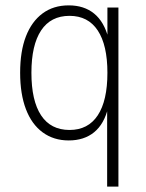

<svg xmlns="http://www.w3.org/2000/svg" viewBox="-20 -515 542 715"><path d="M379 180V-115H383Q368 -53 330.5 -22.5Q293 8 236 8Q180 8 139 -22Q98 -52 76.5 -108.5Q55 -165 55 -244Q55 -324 76.5 -379.5Q98 -435 138.5 -465Q179 -495 236 -495Q293 -495 330.5 -464.5Q368 -434 384 -372H380V-487H421V180ZM239 -31Q308 -31 344 -85.5Q380 -140 380 -244Q380 -347 344 -401.5Q308 -456 239 -456Q169 -456 133 -401.5Q97 -347 97 -244Q97 -140 133 -85.5Q169 -31 239 -31Z"/></svg>

Font: Nunito Sans 10pt Condensed ExtraLight
Style: Regular
Weight: 250
Width: 3
Designer: Vernon Adams
Foundry: Vernon Adams
Version: Version 3.101;gftools[0.9.27]